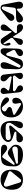

<svg xmlns="http://www.w3.org/2000/svg" viewBox="2952 -3768 832 6777"><g transform="rotate(-90 3368.5 -379.0)"><path d="M414.1 15.1Q239.7 15.1 149.9 -85.2Q60.1 -185.5 60.1 -381.8Q60.1 -577.6 149.7 -676.3Q239.3 -774.9 414.1 -774.9Q589.4 -774.9 679.2 -676.3Q769 -577.6 769 -381.8Q769 -185.5 679 -85.2Q588.9 15.1 414.1 15.1ZM431.2 -71.8 694.8 -391.1Q720.2 -421.9 713.6 -451.9Q707 -481.9 670.9 -496.1L292 -647.9Q252.4 -664.1 220.5 -653.8Q188.5 -643.6 177 -612.8Q165.5 -582 178.2 -534.2L313 -103Q320.8 -77.6 341.8 -62Q362.8 -46.4 387.9 -48.3Q413.1 -50.3 431.2 -71.8Z M883.8 -285.2Q883.8 -386.7 891.1 -460Q898.4 -533.2 916.3 -586.7Q934.1 -640.1 959.2 -673.1Q984.4 -706.1 1025.4 -725.8Q1066.4 -745.6 1113.8 -752.7Q1161.1 -759.8 1229.5 -759.8H1464.8Q1558.6 -759.8 1604 -732.2Q1649.4 -704.6 1649.4 -644Q1649.4 -622.6 1639.9 -603.3Q1630.4 -584 1614 -570.1Q1597.7 -556.2 1574.5 -548.6Q1551.3 -541 1525.6 -541.7Q1500 -542.5 1470 -554.2Q1439.9 -565.9 1411.6 -588.9L1283.7 -691.9Q1248.5 -720.2 1224.4 -716.3Q1200.2 -712.4 1175.8 -675.8L951.7 -336.9Q938 -316.4 942.4 -298.3Q946.8 -280.3 963.6 -277.6Q980.5 -274.9 1004.4 -291L1239.7 -469.2Q1312 -522.5 1373 -518.1Q1434.1 -513.7 1504.4 -453.1L1561.5 -403.8Q1601.6 -369.6 1625 -330.3Q1648.4 -291 1648.4 -238.8Q1648.4 -124 1559.6 -54.4Q1470.7 15.1 1313.5 15.1Q1222.7 15.1 1149.9 -0.5Q1077.1 -16.1 1028.1 -43.2Q979 -70.3 946 -108.6Q913.1 -147 898.4 -190.9Q883.8 -234.9 883.8 -285.2ZM1443.8 -355 1016.6 -236.8Q976.6 -226.6 976.6 -196.8Q976.6 -182.1 988.3 -172.6Q1000 -163.1 1024.4 -163.1L1460.4 -166Q1585.4 -167.5 1585.4 -270Q1585.4 -319.8 1545.7 -345.9Q1505.9 -372.1 1443.8 -355Z M1851.6 -214.8 2056.6 -216.8Q2110.4 -216.8 2110.4 -250Q2110.4 -278.3 2067.4 -292L1910.6 -341.8Q1819.3 -371.1 1782.5 -411.1Q1745.6 -451.2 1745.6 -507.8Q1745.6 -543 1764.2 -580.3Q1782.7 -617.7 1819.3 -652.3Q1856 -687 1905.5 -714.6Q1955.1 -742.2 2022.2 -758.5Q2089.4 -774.9 2163.6 -774.9Q2330.6 -774.9 2411.6 -675.3Q2492.7 -575.7 2492.7 -357.9Q2492.7 -266.6 2484.6 -199.7Q2476.6 -132.8 2463.1 -92Q2449.7 -51.3 2429 -26.9Q2408.2 -2.4 2385.7 6.3Q2363.3 15.1 2333.5 15.1Q2286.6 15.1 2258.3 -11Q2230 -37.1 2230.2 -79.3Q2230.5 -121.6 2262.7 -174.8L2396.5 -383.8Q2425.3 -429.7 2425.3 -478Q2425.3 -532.7 2387.9 -564Q2350.6 -595.2 2271.5 -595.2H1922.4Q1870.1 -595.2 1840.3 -570.6Q1810.5 -545.9 1810.5 -507.8Q1810.5 -461.4 1845.7 -434.3Q1880.9 -407.2 1953.6 -418.9L2261.2 -469.2Q2293.9 -474.1 2311.3 -465.8Q2328.6 -457.5 2328.6 -439Q2328.6 -413.1 2294.4 -374L2026.4 -70.8Q1950.7 15.1 1870.6 15.1Q1834 15.1 1806.6 4.6Q1779.3 -5.9 1763.9 -24.4Q1748.5 -43 1741.5 -64.5Q1734.4 -85.9 1734.4 -110.8Q1734.4 -156.7 1767.6 -185.3Q1800.8 -213.9 1851.6 -214.8Z M2957 -774.9Q3025.4 -774.9 3093.8 -753.4Q3162.1 -731.9 3211.4 -700Q3260.7 -668 3291.5 -629.9Q3322.3 -591.8 3322.3 -559.1Q3322.3 -531.7 3305.9 -510.3Q3289.6 -488.8 3264.9 -479.7Q3240.2 -470.7 3208.3 -481.2Q3176.3 -491.7 3148.4 -523.9L3001.5 -695.8Q2964.4 -738.8 2910.6 -728.5Q2869.1 -720.2 2842.3 -686Q2813.5 -648.9 2827.1 -611.8Q2838.4 -582.5 2875.5 -563L2930.2 -534.2Q2960.4 -518.1 2972.9 -494.1Q2985.4 -470.2 2980.5 -448Q2975.6 -425.8 2958 -407Q2940.4 -388.2 2914.1 -380.9L2734.4 -331.1Q2703.1 -321.8 2703.4 -299.3Q2703.6 -276.9 2733.4 -258.8L3056.2 -63Q3090.3 -43.9 3107.9 -59.1Q3125.5 -74.2 3119.1 -109.9L3102.1 -205.1Q3098.6 -224.6 3097.7 -242.4Q3096.7 -260.3 3099.9 -280.8Q3103 -301.3 3110.8 -316.9Q3118.7 -332.5 3135.5 -344Q3152.3 -355.5 3176.3 -357.9Q3212.9 -361.8 3239.5 -353.3Q3266.1 -344.7 3280.5 -325.9Q3294.9 -307.1 3301.5 -284.4Q3308.1 -261.7 3308.1 -233.9Q3308.1 -185.1 3287.1 -140.1Q3266.1 -95.2 3228 -60.5Q3189.9 -25.9 3131.6 -5.4Q3073.2 15.1 3003.4 15.1Q2890.1 15.1 2800.8 -37.4Q2711.4 -89.8 2661.9 -183.1Q2612.3 -276.4 2612.3 -394Q2612.3 -475.6 2633.3 -543.9Q2654.3 -612.3 2695.8 -664.3Q2737.3 -716.3 2804.2 -745.6Q2871.1 -774.9 2957 -774.9Z M3964.8 -84Q3964.8 -126 4013.7 -183.1L4056.6 -231.9Q4060.1 -235.4 4066.2 -241.7Q4072.3 -248 4075 -251Q4077.6 -253.9 4082.5 -260.3Q4087.4 -266.6 4087.9 -270.5Q4088.4 -274.4 4090.1 -282.7Q4091.8 -291 4088.9 -297.9Q4084.5 -318.8 4068.1 -327.9Q4051.8 -336.9 4020 -336.9H3594.7Q3568.4 -336.9 3552.5 -326.2Q3536.6 -315.4 3536.6 -295.9Q3536.6 -280.3 3543.7 -268.8Q3550.8 -257.3 3571.8 -245.1L3686 -180.2Q3712.9 -164.6 3729.2 -137.2Q3745.6 -109.9 3745.6 -77.1Q3745.6 -35.6 3717 -10.3Q3688.5 15.1 3638.7 15.1Q3607.9 15.1 3583.5 4.4Q3559.1 -6.3 3544.2 -22.7Q3529.3 -39.1 3518.6 -62.3Q3507.8 -85.4 3502.9 -106.4Q3498 -127.4 3495.6 -151.9L3442.9 -645Q3439.5 -679.2 3446.5 -705.1Q3453.6 -731 3468.5 -745.8Q3483.4 -760.7 3502.4 -767.8Q3521.5 -774.9 3543.9 -774.9Q3589.8 -774.9 3625.7 -744.6Q3661.6 -714.4 3661.6 -671.9Q3661.6 -622.1 3612.8 -568.8Q3606.4 -562 3594.7 -550.5Q3583 -539.1 3577.1 -533Q3571.3 -526.9 3566.2 -517.6Q3561 -508.3 3561 -500Q3561 -487.3 3571.5 -479.2Q3582 -471.2 3612.8 -464.8L3992.7 -390.1Q4018.6 -382.8 4040.8 -387.7Q4063 -392.6 4063 -412.1Q4063 -443.8 4032.7 -471.2L3939.9 -559.1Q3884.8 -610.8 3884.8 -671.9Q3884.8 -712.9 3912.6 -743.9Q3940.4 -774.9 3987.8 -774.9Q4019 -774.9 4042.7 -767.3Q4066.4 -759.8 4081.1 -747.6Q4095.7 -735.4 4106 -717Q4116.2 -698.7 4120.8 -680.2Q4125.5 -661.6 4127.9 -638.2L4188 -82Q4192.4 -39.1 4160.4 -12Q4128.4 15.1 4083 15.1Q4024.9 15.1 3994.9 -12.5Q3964.8 -40 3964.8 -84Z M5054.7 -632.8 5040.5 -184.1Q5034.2 15.1 4887.7 15.1Q4850.6 15.1 4823.7 0Q4796.9 -15.1 4786.1 -39.3Q4775.4 -63.5 4776.4 -90.3Q4777.3 -117.2 4795.4 -143.8Q4813.5 -170.4 4844.7 -188L4963.4 -253.9Q4990.2 -268.6 4995.1 -295.9Q5000 -323.2 4982.4 -356.9L4889.6 -541Q4877.4 -565.4 4856.7 -573.2Q4835.9 -581.1 4816.9 -569.6Q4797.9 -558.1 4790.5 -530.8L4689.5 -147Q4667.5 -62 4618.4 -23.4Q4569.3 15.1 4488.8 15.1Q4306.2 15.1 4313.5 -208L4328.6 -626Q4330.1 -667 4341.8 -697Q4353.5 -727.1 4372.3 -743.4Q4391.1 -759.8 4412.4 -767.3Q4433.6 -774.9 4457.5 -774.9Q4495.1 -774.9 4519 -759.5Q4543 -744.1 4552.2 -719Q4561.5 -693.8 4560.8 -659.9Q4560.1 -626 4551.5 -591.1Q4543 -556.2 4528.3 -519L4379.4 -147Q4374.5 -133.3 4374.3 -120.4Q4374 -107.4 4379.2 -97.7Q4384.3 -87.9 4391.6 -80.3Q4398.9 -72.8 4409.4 -70.3Q4419.9 -67.9 4430.2 -69.6Q4440.4 -71.3 4451.4 -79.6Q4462.4 -87.9 4470.7 -102.1L4809.6 -669.9Q4845.7 -730.5 4877.9 -752.7Q4910.2 -774.9 4954.6 -774.9Q5002.9 -774.9 5029.8 -738.8Q5056.6 -702.6 5054.7 -632.8Z M5663.1 -411.1 5672.4 -641.1Q5675.3 -711.9 5704.8 -741.9Q5734.4 -772 5789.1 -772Q5837.4 -772 5866.2 -746.6Q5895 -721.2 5895 -686Q5895 -646.5 5883.5 -614.3Q5872.1 -582 5830.1 -534.2L5611.3 -285.2Q5585.9 -257.3 5585.9 -234.9Q5587.9 -198.2 5628.9 -198.2L5787.1 -196.8Q5848.1 -196.3 5877.7 -165.8Q5907.2 -135.3 5907.2 -85Q5907.2 -58.1 5896.7 -37.4Q5886.2 -16.6 5869.1 -5.1Q5852.1 6.3 5834 11.7Q5815.9 17.1 5798.3 17.1Q5766.6 17.1 5741 9.3Q5715.3 1.5 5687 -19.5Q5658.7 -40.5 5628.7 -78.9Q5598.6 -117.2 5563 -176.8L5474.1 -325.2Q5469.7 -332.5 5461.2 -333.5Q5452.6 -334.5 5444.6 -328.1Q5436.5 -321.8 5434.1 -310.1L5394 -100.1Q5383.8 -44.4 5355.5 -15.6Q5327.1 13.2 5273.9 13.2Q5231 13.2 5204.6 -7.1Q5178.2 -27.3 5172.9 -56.6Q5167.5 -85.9 5180.7 -120.1Q5193.8 -154.3 5224.1 -180.2L5385.3 -318.8Q5408.2 -339.4 5416.7 -354.5Q5425.3 -369.6 5421.6 -388.9Q5418 -408.2 5398.9 -435.1L5247.1 -650.9Q5234.9 -668.5 5221.2 -670.9Q5207.5 -673.3 5201.2 -662.1Q5194.8 -650.9 5200.2 -632.8L5242.2 -508.8Q5252.4 -474.1 5246.1 -455.6Q5239.7 -437 5216.3 -425.8Q5203.6 -420.9 5187.3 -428.2Q5170.9 -435.5 5163.1 -454.1Q5153.3 -477.5 5149.2 -509.8Q5145 -542 5146.7 -577.6Q5148.4 -613.3 5159.2 -647.9Q5169.9 -682.6 5187.5 -710.7Q5205.1 -738.8 5235.4 -755.9Q5265.6 -772.9 5304.2 -772.9Q5348.6 -772.9 5376.5 -752Q5404.3 -731 5437 -681.2L5623 -396Q5627.9 -388.7 5637.5 -387.5Q5647 -386.2 5654.8 -392.8Q5662.6 -399.4 5663.1 -411.1Z M6127 -227.1 6385.3 -232.9Q6432.6 -233.9 6457.3 -247.1Q6481.9 -260.3 6485.8 -295.9L6528.8 -649.9Q6533.7 -690.9 6516.1 -714.4Q6498.5 -737.8 6466.8 -731.9Q6452.1 -729 6437.7 -716.6Q6423.3 -704.1 6409.4 -681.4Q6395.5 -658.7 6390.1 -648.7Q6384.8 -638.7 6374 -617.2L6252.9 -369.1Q6237.8 -338.4 6214.1 -319.6Q6190.4 -300.8 6170.2 -295.4Q6149.9 -290 6127.9 -290Q6083.5 -290 6052.2 -322.3Q6021 -354.5 6021 -400.9Q6021 -458.5 6097.2 -520L6297.9 -680.2Q6369.1 -736.8 6404.5 -755.9Q6439.9 -774.9 6485.8 -774.9Q6530.3 -774.9 6560.1 -745.4Q6589.8 -715.8 6600.1 -664.1L6690.9 -183.1Q6707.5 -95.2 6678.5 -40Q6649.4 15.1 6575.2 15.1Q6516.6 15.1 6485.4 -17.1Q6454.1 -49.3 6454.1 -98.1V-149.9Q6454.1 -189.9 6435.3 -197.8Q6416.5 -205.6 6390.1 -182.1L6292 -98.1Q6287.6 -94.7 6271 -80.1Q6254.4 -65.4 6245.6 -58.1Q6236.8 -50.8 6219.5 -37.6Q6202.1 -24.4 6188.7 -16.8Q6175.3 -9.3 6158.2 -1Q6141.1 7.3 6124 11.2Q6106.9 15.1 6089.8 15.1Q6066.9 15.1 6045.9 8.3Q6024.9 1.5 6006.6 -12.7Q5988.3 -26.9 5977.5 -52.5Q5966.8 -78.1 5966.8 -111.8Q5966.8 -168.5 6011.2 -197Q6055.7 -225.6 6127 -227.1Z"/></g></svg>

Font: Pilowlava
Style: Regular
Weight: 400
Designer: Anton Moglia, Jérémy Landes, Maksym Kobuzan (Cyrillic), Velvetyne Type Foundry
Foundry: Anton Moglia, Jérémy Landes, Velvetyne Type Foundry
Version: Version 1.001;hotconv 1.0.109;makeotfexe 2.5.65596